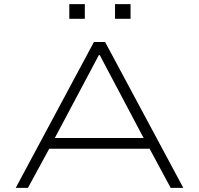

<svg xmlns="http://www.w3.org/2000/svg" viewBox="-20 -908 962 928"><path d="M56 0 434 -705H488L866 0H805L695 -204L734 -189H188L226 -204L115 0ZM458 -642 238 -228 207 -241H715L681 -228L462 -642ZM536 -817V-888H611V-817ZM315 -817V-888H390V-817Z"/></svg>

Font: Nunito Sans 7pt Expanded ExtraLight
Style: Regular
Weight: 250
Width: 7
Designer: Vernon Adams
Foundry: Vernon Adams
Version: Version 3.101;gftools[0.9.27]